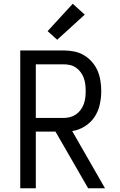

<svg xmlns="http://www.w3.org/2000/svg" viewBox="-20 -1004 640 1024"><path d="M88 0V-735H319Q347 -735 375 -729.5Q403 -724 427 -710Q451 -696 470 -674.5Q489 -653 500 -627.5Q511 -602 515.5 -574Q520 -546 520 -518Q520 -482 512 -446Q504 -410 484 -380Q464 -350 432 -330Q400 -310 365 -305L540 0H450L276 -302H171V0ZM319 -375Q337 -375 354 -379.5Q371 -384 385.5 -394Q400 -404 410.5 -418.5Q421 -433 427 -449.5Q433 -466 435 -483.5Q437 -501 437 -518Q437 -536 435 -553.5Q433 -571 427 -587.5Q421 -604 410.5 -618.5Q400 -633 385.5 -643Q371 -653 354 -657Q337 -661 319 -661H171V-375ZM285 -792 234 -838 368 -984 432 -926Z"/></svg>

Font: Iosevka Custom Extended
Style: Regular
Weight: 400
Width: 7
Monospace: yes
Designer: Belleve Invis
Foundry: Belleve Invis
Version: Version 11.2.4; ttfautohint (v1.8.4)